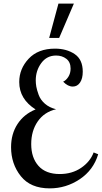

<svg xmlns="http://www.w3.org/2000/svg" viewBox="-20 -1020 561 1058"><path d="M41 -209Q41 -282 76.5 -336.5Q112 -391 176 -417Q86 -474 86 -568Q86 -641 138 -696.5Q190 -752 283 -752Q347 -752 391.5 -722Q436 -692 436 -625Q436 -587 421 -565Q406 -543 381 -543Q354 -543 328 -570Q344 -577 356.5 -596.5Q369 -616 369 -642Q369 -678 345.5 -696Q322 -714 289 -714Q238 -714 207.5 -672.5Q177 -631 177 -577Q177 -561 180 -543Q183 -525 193 -497.5Q203 -470 227.5 -448.5Q252 -427 289 -418Q224 -403 188 -351Q152 -299 152 -226Q152 -151 192 -106Q232 -61 309 -61Q377 -61 427 -95Q477 -129 496 -180L521 -170Q495 -83 419.5 -32.5Q344 18 254 18Q148 18 94.5 -49.5Q41 -117 41 -209ZM251 -811 302 -1000H387L306 -811Z"/></svg>

Font: Lobster Two
Style: Regular
Weight: 400
Designer: Pablo Impallari
Foundry: Pablo Impallari. www.impallari.com
Version: Version 1.006